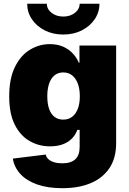

<svg xmlns="http://www.w3.org/2000/svg" viewBox="-20 -782 684 1017"><path d="M310.1 214.8Q233.4 214.8 177.5 195.3Q121.6 175.8 88.6 140.4Q55.7 105 47.9 58.1L222.2 36.6Q225.1 50.8 236.6 61.3Q248 71.8 266.6 77.4Q285.2 83 309.6 83Q356 83 378.9 61.5Q401.9 40 401.9 -3.4V-94.2H389.6Q379.4 -65.9 359.1 -46.4Q338.9 -26.9 310.3 -16.8Q281.7 -6.8 245.1 -6.8Q185.5 -6.8 136.5 -35.2Q87.4 -63.5 58.1 -121.8Q28.8 -180.2 28.8 -271Q28.8 -366.2 59.3 -427.7Q89.8 -489.3 138.9 -518.8Q188 -548.3 244.1 -548.3Q283.2 -548.3 313.5 -535.2Q343.8 -522 365 -499.5Q386.2 -477.1 397.5 -449.7H400.9V-541H595.2V-23.4Q595.2 55.2 559.8 108.2Q524.4 161.1 460.7 188Q397 214.8 310.1 214.8ZM314.9 -148.4Q342.3 -148.4 361.8 -163.1Q381.3 -177.7 392.1 -205.6Q402.8 -233.4 402.8 -272Q402.8 -311 392.1 -339.4Q381.3 -367.7 361.8 -383.1Q342.3 -398.4 314.9 -398.4Q288.1 -398.4 269 -383.1Q250 -367.7 240.2 -339.4Q230.5 -311 230.5 -272Q230.5 -232.9 240.2 -205.1Q250 -177.2 269 -162.8Q288.1 -148.4 314.9 -148.4ZM315.4 -599.1Q260.7 -599.1 217.5 -620.8Q174.3 -642.6 149.2 -679.7Q124 -716.8 124 -762.2H228Q228 -733.9 253.2 -714.1Q278.3 -694.3 315.4 -694.3Q352.1 -694.3 377 -714.1Q401.9 -733.9 401.9 -762.2H506.8Q506.8 -717.3 481.7 -680.2Q456.5 -643.1 413.3 -621.1Q370.1 -599.1 315.4 -599.1Z"/></svg>

Font: Inter 17pt Black
Style: Regular
Weight: 900
Version: Version 4.001;git-66647c0bb